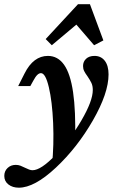

<svg xmlns="http://www.w3.org/2000/svg" viewBox="-71 -691 581 904"><path d="M-50.8 137.4Q-50.8 114.7 -35.4 100Q-20 85.3 3.4 85.3Q14.9 85.3 25.1 89.1Q35.3 92.9 48.3 99.5Q57 103.9 65.8 107.2Q74.6 110.5 82.1 110.5Q121.8 110.5 190.5 38.8Q259.1 -32.9 312.5 -124.3Q365.9 -215.7 365.9 -267.2Q365.9 -286.7 359.5 -300.2Q353.1 -313.7 341 -331.6Q330.5 -345.8 325.3 -356.4Q320 -366.9 320 -380.2Q320 -400.8 334.4 -414.3Q348.8 -427.8 373.9 -427.8Q404.7 -427.8 422.4 -404.8Q440.1 -381.9 440.1 -340.6Q440.1 -252.7 366.6 -124.5Q293.1 3.6 192.2 98.2Q91.3 192.7 17.7 192.7Q-11.8 192.7 -31.3 177.6Q-50.8 162.5 -50.8 137.4ZM121.9 -346.6Q113 -346.6 104.3 -338.1Q95.6 -329.6 85.3 -310.2L71.9 -285.9H14.7L44.5 -344.8Q65.5 -386.7 93.1 -407.3Q120.8 -427.8 154.4 -427.8Q201.1 -427.8 230.6 -386.2Q260.2 -344.6 273.1 -256.9Q286 -169.2 282.7 -30.8Q262.6 -2.3 235.3 28Q207.9 58.3 173.7 88.7Q183.6 -9.4 179.2 -111.6Q174.7 -213.8 159 -280.2Q143.3 -346.6 121.9 -346.6ZM144.1 -507.1 296.1 -671.1H352.5L415.7 -500.7L372.1 -478L267.3 -599.8L322.8 -603.9L172.9 -478Z"/></svg>

Font: Playfair Micro SmCond SmLight
Style: Italic
Weight: 360
Width: 4
Italic angle: -15.6°
Designer: Claus Eggers Sørensen
Foundry: Claus Eggers Sørensen
Version: Version 2.203;Glyphs 3.3 (3326)